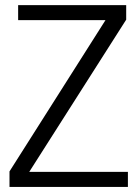

<svg xmlns="http://www.w3.org/2000/svg" viewBox="-20 -739 540 760"><path d="M17.6 1H486.3V-58.6H95.7L479.5 -661.1V-718.8H51.8V-659.2H397.5L17.6 -60.5Z"/></svg>

Font: DotumChe
Style: Regular
Weight: 400
Monospace: yes
Version: Version 2.21